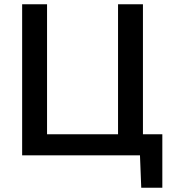

<svg xmlns="http://www.w3.org/2000/svg" viewBox="-20 -733 810 906"><path d="M646.5 153 640.5 0H84.5V-713H202V-99.5H537V-713H654.5V-99.5H746V153Z"/></svg>

Font: Heraclito Medium
Style: Regular
Weight: 500
Designer: Kostas Bartsokas (font) & Cristiano Sobral (main changes)
Foundry: Kostas Bartsokas (font) & Cristiano Sobral (main changes)
Version: Version 1.00;July 8, 2020;FontCreator 13.0.0.2655 64-bit